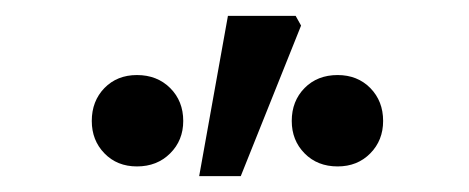

<svg xmlns="http://www.w3.org/2000/svg" viewBox="-20 -788 589 241"><path d="M151.9 -579.1Q127 -579.1 111.1 -595.5Q95.2 -611.8 95.2 -636.2Q95.2 -661.1 111.1 -677.5Q127 -693.8 151.9 -693.8Q177.2 -693.8 193.6 -677.5Q210 -661.1 210 -636.2Q210 -611.8 193.6 -595.5Q177.2 -579.1 151.9 -579.1ZM403.8 -579.1Q378.4 -579.1 362.3 -595.5Q346.2 -611.8 346.2 -636.2Q346.2 -661.1 362.3 -677.5Q378.4 -693.8 403.8 -693.8Q428.7 -693.8 444.8 -677.5Q460.9 -661.1 460.9 -636.2Q460.9 -611.8 444.8 -595.5Q428.7 -579.1 403.8 -579.1ZM230 -566.9 266.1 -768.1H351.1L357.9 -755.9L282.2 -566.9Z"/></svg>

Font: Source Sans 3 Semibold
Style: Regular
Weight: 600
Designer: Paul D. Hunt
Foundry: Adobe
Version: Version 3.052;hotconv 1.1.0;makeotfexe 2.6.0